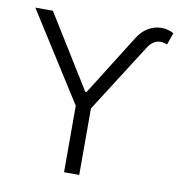

<svg xmlns="http://www.w3.org/2000/svg" viewBox="-80 -790 810 864"><g transform="rotate(10 324.5 -358.0)"><path d="M93.8 -707 300.8 -373H306.6L479.5 -648.4Q499.5 -681.6 528.3 -698.7Q557.1 -715.8 588.9 -715.8Q619.1 -715.8 645.5 -701.2L626 -646.5Q612.3 -653.3 595.7 -653.3Q561.5 -653.3 538.1 -616.2L338.9 -303.7V0H269.5V-303.7L13.7 -707Z"/></g></svg>

Font: Pretendard Std Light
Style: Regular
Weight: 300
Designer: Base glyphs from Inter by Rasmus Andersson; Hangeul glyphs from Noto Sans CJK(Source Han Sans) by Jang Soo-young and Kan
Foundry: Kil Hyung-jin
Version: Version 1.309